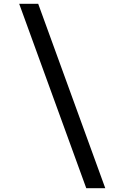

<svg xmlns="http://www.w3.org/2000/svg" viewBox="-20 -795 640 1005"><path d="M431.5 190 80.5 -775H180L531 190Z"/></svg>

Font: JuliaMono Medium
Style: Regular
Weight: 500
Monospace: yes
Designer: cormullion
Foundry: corm
Version: Version 0.054; ttfautohint (v1.8.4)